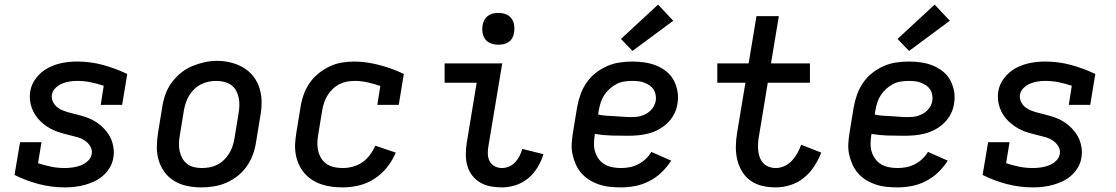

<svg xmlns="http://www.w3.org/2000/svg" viewBox="-20 -805 4840 833"><path d="M262 8Q203 8 148 -6.5Q93 -21 43 -46L67 -188H160L145 -97Q172 -88 201 -82Q230 -76 261 -76Q278 -76 295.5 -78.5Q313 -81 329.5 -87Q346 -93 360.5 -106Q375 -119 378 -137Q381 -155 371.5 -170.5Q362 -186 347.5 -195.5Q333 -205 315.5 -210Q298 -215 280.5 -219Q263 -223 246 -228Q229 -233 213 -240Q197 -247 182.5 -257Q168 -267 155.5 -279Q143 -291 133.5 -305.5Q124 -320 118 -336.5Q112 -353 110 -371Q108 -389 111 -408Q116 -440 137.5 -467.5Q159 -495 189 -510.5Q219 -526 250.5 -532Q282 -538 314 -538Q373 -538 427.5 -523Q482 -508 532 -484L510 -350H417L430 -433Q403 -442 374 -448Q345 -454 315 -454Q299 -454 282.5 -451.5Q266 -449 250 -442.5Q234 -436 221 -423.5Q208 -411 205 -394Q203 -378 209.5 -364Q216 -350 227.5 -340.5Q239 -331 253.5 -325.5Q268 -320 282.5 -316Q297 -312 312 -308.5Q327 -305 341.5 -300.5Q356 -296 370 -290Q384 -284 396.5 -276Q409 -268 420 -258Q431 -248 440.5 -236.5Q450 -225 457 -212Q464 -199 468 -184.5Q472 -170 473.5 -154.5Q475 -139 472 -123Q469 -100 457.5 -80Q446 -60 429 -44.5Q412 -29 391 -19Q370 -9 348.5 -3Q327 3 305 5.5Q283 8 262 8Z M854 8Q823 8 793 2Q763 -4 737.5 -19Q712 -34 694.5 -57.5Q677 -81 668.5 -109.5Q660 -138 660.5 -169Q661 -200 666 -231L684 -341Q688 -368 697.5 -395Q707 -422 724 -445.5Q741 -469 764 -488Q787 -507 813.5 -518Q840 -529 867 -535Q894 -541 922 -541Q953 -541 982.5 -533.5Q1012 -526 1037 -511Q1062 -496 1080 -472.5Q1098 -449 1106.5 -420.5Q1115 -392 1115 -361Q1115 -330 1109 -299L1091 -189Q1087 -162 1077.5 -135.5Q1068 -109 1051.5 -85Q1035 -61 1012 -42.5Q989 -24 962.5 -12.5Q936 -1 908.5 3.5Q881 8 854 8ZM855 -76Q872 -76 889 -79Q906 -82 922 -90Q938 -98 951 -110.5Q964 -123 973.5 -138Q983 -153 988.5 -169.5Q994 -186 997 -203L1015 -313Q1018 -330 1018.5 -347.5Q1019 -365 1015.5 -381.5Q1012 -398 1004 -412.5Q996 -427 982.5 -436.5Q969 -446 952 -450Q935 -454 918 -454Q901 -454 884.5 -450.5Q868 -447 852 -439Q836 -431 823 -418.5Q810 -406 801 -391Q792 -376 786.5 -360Q781 -344 778 -327L760 -217Q757 -200 756.5 -182.5Q756 -165 759.5 -149Q763 -133 771 -118.5Q779 -104 792 -94Q805 -84 821.5 -80Q838 -76 855 -76Q855 -76 855 -76Q855 -76 855 -76Z M1467 8Q1443 8 1419.5 5Q1396 2 1374 -5.5Q1352 -13 1333.5 -25Q1315 -37 1300.5 -54Q1286 -71 1276.5 -92Q1267 -113 1263 -136Q1259 -159 1260.5 -183Q1262 -207 1266 -231L1284 -341Q1288 -368 1297.5 -394.5Q1307 -421 1323 -444.5Q1339 -468 1362 -486.5Q1385 -505 1410.5 -517Q1436 -529 1463 -533.5Q1490 -538 1518 -538Q1547 -538 1575 -533.5Q1603 -529 1629.5 -522Q1656 -515 1681.5 -505.5Q1707 -496 1732 -484L1710 -350H1617L1630 -432Q1604 -441 1576 -447.5Q1548 -454 1519 -454Q1502 -454 1485.5 -451Q1469 -448 1453 -440Q1437 -432 1424 -419.5Q1411 -407 1401.5 -392Q1392 -377 1386.5 -360.5Q1381 -344 1378 -327L1360 -217Q1357 -199 1357 -181Q1357 -163 1361.5 -146.5Q1366 -130 1375.5 -115.5Q1385 -101 1399.5 -92Q1414 -83 1431.5 -79.5Q1449 -76 1467 -76Q1489 -76 1511 -82Q1533 -88 1552 -101Q1571 -114 1585 -133Q1599 -152 1608 -173L1697 -143Q1683 -109 1659.5 -79.5Q1636 -50 1604.5 -29.5Q1573 -9 1537.5 -0.5Q1502 8 1467 8Z M2158 8Q2132 8 2108 3.5Q2084 -1 2063.5 -13Q2043 -25 2028.5 -44Q2014 -63 2007.5 -86Q2001 -109 2001 -134.5Q2001 -160 2005 -185L2048 -446H1909V-530H2159L2099 -171Q2096 -154 2096.5 -137Q2097 -120 2104.5 -105.5Q2112 -91 2126.5 -83.5Q2141 -76 2158 -76Q2173 -76 2188.5 -82.5Q2204 -89 2215.5 -101.5Q2227 -114 2234.5 -129Q2242 -144 2246 -159L2338 -136Q2329 -107 2312.5 -79.5Q2296 -52 2271.5 -31.5Q2247 -11 2217 -1.5Q2187 8 2158 8ZM2142 -611Q2126 -611 2110.5 -616.5Q2095 -622 2085.5 -634.5Q2076 -647 2073.5 -663.5Q2071 -680 2074 -697Q2076 -708 2082 -719Q2088 -730 2098 -737Q2108 -744 2119.5 -746.5Q2131 -749 2142 -749Q2159 -749 2174 -743.5Q2189 -738 2198.5 -725.5Q2208 -713 2210.5 -696.5Q2213 -680 2210 -663Q2209 -652 2203 -641Q2197 -630 2187 -623Q2177 -616 2165.5 -613.5Q2154 -611 2142 -611Z M2674 8Q2650 8 2626 5.5Q2602 3 2579.5 -4.5Q2557 -12 2537.5 -24Q2518 -36 2503 -53Q2488 -70 2478.5 -91Q2469 -112 2464 -135Q2459 -158 2460.5 -182.5Q2462 -207 2466 -231L2484 -341Q2489 -368 2498.5 -395Q2508 -422 2524.5 -446Q2541 -470 2564.5 -488.5Q2588 -507 2614.5 -518.5Q2641 -530 2669 -534Q2697 -538 2724 -538Q2751 -538 2777.5 -534Q2804 -530 2827.5 -520.5Q2851 -511 2871 -495Q2891 -479 2903 -456.5Q2915 -434 2919.5 -407.5Q2924 -381 2919 -355Q2916 -332 2905 -310.5Q2894 -289 2876.5 -272Q2859 -255 2838 -243.5Q2817 -232 2794 -226Q2771 -220 2748.5 -218Q2726 -216 2703 -216Q2668 -216 2632 -217Q2596 -218 2561 -224L2560 -217Q2557 -199 2557 -180Q2557 -161 2562.5 -144.5Q2568 -128 2578.5 -114Q2589 -100 2604 -91.5Q2619 -83 2637 -79.5Q2655 -76 2674 -76Q2693 -76 2711.5 -79.5Q2730 -83 2748 -92Q2766 -101 2781 -115Q2796 -129 2806 -146L2892 -108Q2874 -80 2850 -57Q2826 -34 2796.5 -19Q2767 -4 2736 2Q2705 8 2674 8ZM2718 -297Q2729 -297 2740.5 -298Q2752 -299 2763 -302.5Q2774 -306 2784.5 -312Q2795 -318 2803.5 -326.5Q2812 -335 2817.5 -345.5Q2823 -356 2825 -368Q2827 -381 2824.5 -394Q2822 -407 2815 -417.5Q2808 -428 2797.5 -435Q2787 -442 2775 -446.5Q2763 -451 2750 -452.5Q2737 -454 2724 -454Q2707 -454 2689.5 -451.5Q2672 -449 2656 -441Q2640 -433 2626 -420.5Q2612 -408 2602 -393Q2592 -378 2586.5 -361Q2581 -344 2578 -327L2575 -308Q2593 -304 2610.5 -303Q2628 -302 2646 -301Q2664 -300 2682 -298.5Q2700 -297 2718 -297ZM2724 -584 2674 -636 2835 -785 2901 -715Z M3346 8Q3316 8 3287.5 1.5Q3259 -5 3236.5 -21Q3214 -37 3199.5 -61Q3185 -85 3178.5 -112.5Q3172 -140 3172.5 -170Q3173 -200 3178 -229L3214 -446H3092V-530H3228L3262 -735H3359L3325 -530H3494V-446H3311L3273 -216Q3270 -200 3269 -184Q3268 -168 3269.5 -152.5Q3271 -137 3276 -123Q3281 -109 3291 -98Q3301 -87 3315.5 -81.5Q3330 -76 3346 -76Q3365 -76 3383.5 -84.5Q3402 -93 3416 -108Q3430 -123 3439.5 -140.5Q3449 -158 3456 -177L3543 -143Q3531 -112 3512.5 -83.5Q3494 -55 3467.5 -33.5Q3441 -12 3409 -2Q3377 8 3346 8Z M3874 8Q3850 8 3826 5.5Q3802 3 3779.5 -4.5Q3757 -12 3737.5 -24Q3718 -36 3703 -53Q3688 -70 3678.5 -91Q3669 -112 3664 -135Q3659 -158 3660.5 -182.5Q3662 -207 3666 -231L3684 -341Q3689 -368 3698.5 -395Q3708 -422 3724.5 -446Q3741 -470 3764.5 -488.5Q3788 -507 3814.5 -518.5Q3841 -530 3869 -534Q3897 -538 3924 -538Q3951 -538 3977.5 -534Q4004 -530 4027.5 -520.5Q4051 -511 4071 -495Q4091 -479 4103 -456.5Q4115 -434 4119.5 -407.5Q4124 -381 4119 -355Q4116 -332 4105 -310.5Q4094 -289 4076.5 -272Q4059 -255 4038 -243.5Q4017 -232 3994 -226Q3971 -220 3948.5 -218Q3926 -216 3903 -216Q3868 -216 3832 -217Q3796 -218 3761 -224L3760 -217Q3757 -199 3757 -180Q3757 -161 3762.5 -144.5Q3768 -128 3778.5 -114Q3789 -100 3804 -91.5Q3819 -83 3837 -79.5Q3855 -76 3874 -76Q3893 -76 3911.5 -79.5Q3930 -83 3948 -92Q3966 -101 3981 -115Q3996 -129 4006 -146L4092 -108Q4074 -80 4050 -57Q4026 -34 3996.5 -19Q3967 -4 3936 2Q3905 8 3874 8ZM3918 -297Q3929 -297 3940.5 -298Q3952 -299 3963 -302.5Q3974 -306 3984.5 -312Q3995 -318 4003.5 -326.5Q4012 -335 4017.5 -345.5Q4023 -356 4025 -368Q4027 -381 4024.5 -394Q4022 -407 4015 -417.5Q4008 -428 3997.5 -435Q3987 -442 3975 -446.5Q3963 -451 3950 -452.5Q3937 -454 3924 -454Q3907 -454 3889.5 -451.5Q3872 -449 3856 -441Q3840 -433 3826 -420.5Q3812 -408 3802 -393Q3792 -378 3786.5 -361Q3781 -344 3778 -327L3775 -308Q3793 -304 3810.5 -303Q3828 -302 3846 -301Q3864 -300 3882 -298.5Q3900 -297 3918 -297ZM3924 -584 3874 -636 4035 -785 4101 -715Z M4462 8Q4403 8 4348 -6.5Q4293 -21 4243 -46L4267 -188H4360L4345 -97Q4372 -88 4401 -82Q4430 -76 4461 -76Q4478 -76 4495.5 -78.5Q4513 -81 4529.5 -87Q4546 -93 4560.5 -106Q4575 -119 4578 -137Q4581 -155 4571.5 -170.5Q4562 -186 4547.5 -195.5Q4533 -205 4515.5 -210Q4498 -215 4480.5 -219Q4463 -223 4446 -228Q4429 -233 4413 -240Q4397 -247 4382.5 -257Q4368 -267 4355.5 -279Q4343 -291 4333.5 -305.5Q4324 -320 4318 -336.5Q4312 -353 4310 -371Q4308 -389 4311 -408Q4316 -440 4337.5 -467.5Q4359 -495 4389 -510.5Q4419 -526 4450.5 -532Q4482 -538 4514 -538Q4573 -538 4627.5 -523Q4682 -508 4732 -484L4710 -350H4617L4630 -433Q4603 -442 4574 -448Q4545 -454 4515 -454Q4499 -454 4482.5 -451.5Q4466 -449 4450 -442.5Q4434 -436 4421 -423.5Q4408 -411 4405 -394Q4403 -378 4409.5 -364Q4416 -350 4427.5 -340.5Q4439 -331 4453.5 -325.5Q4468 -320 4482.5 -316Q4497 -312 4512 -308.5Q4527 -305 4541.5 -300.5Q4556 -296 4570 -290Q4584 -284 4596.5 -276Q4609 -268 4620 -258Q4631 -248 4640.5 -236.5Q4650 -225 4657 -212Q4664 -199 4668 -184.5Q4672 -170 4673.5 -154.5Q4675 -139 4672 -123Q4669 -100 4657.5 -80Q4646 -60 4629 -44.5Q4612 -29 4591 -19Q4570 -9 4548.5 -3Q4527 3 4505 5.5Q4483 8 4462 8Z"/></svg>

Font: Iosevka Slab Medium Extended
Style: Italic
Weight: 500
Width: 7
Italic angle: -9°
Monospace: yes
Designer: Belleve Invis
Foundry: Belleve Invis
Version: Version 11.1.0; ttfautohint (v1.8.3)